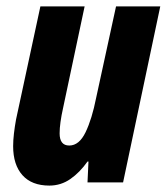

<svg xmlns="http://www.w3.org/2000/svg" viewBox="-20 -569 520 599"><path d="M134 10Q79 10 50 -22.5Q21 -55 21 -113Q21 -131 23.5 -152.5Q26 -174 30 -196L106 -549H244L177 -233Q166 -184 166 -153Q166 -115 196 -115Q227 -115 247 -156.5Q267 -198 280 -264L342 -549H480L364 0H253L256 -65H253Q229 -31 199.5 -10.5Q170 10 134 10Z"/></svg>

Font: Noto Sans ExtraCondensed ExtraBold
Style: Italic
Weight: 800
Width: 2
Italic angle: -12°
Designer: Monotype Design Team
Foundry: Monotype Imaging Inc.
Version: Version 2.013; ttfautohint (v1.8.4.7-5d5b)